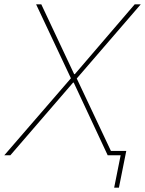

<svg xmlns="http://www.w3.org/2000/svg" viewBox="-49 -718 671 888"><path d="M479 150 509 0H449L292 -336H289L-1 0H-29L279 -356L118 -698H142L294 -375H297L574 -698H602L306 -355L464 -20H535L501 150Z"/></svg>

Font: IBM Plex Sans Thin
Style: Italic
Weight: 250
Italic angle: -11.31°
Designer: Mike Abbink, Paul van der Laan, Pieter van Rosmalen
Foundry: Bold Monday
Version: Version 3.201